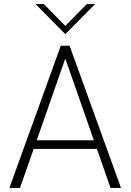

<svg xmlns="http://www.w3.org/2000/svg" viewBox="-20 -921 640 941"><path d="M573 0H521.5L455 -191H145L78 0H26L278 -697H321ZM440 -233.5 300 -634 160 -233.5ZM300 -753.5 154.5 -901H195L300 -794L405.5 -901H446Z"/></svg>

Font: Acari Sans Neue Light
Style: Regular
Weight: 300
Designer: Alfredo Marco Pradil (font), Cristiano Sobral (main changes)
Foundry: Hanken Design Co. (font), Cristiano Sobral (main changes)
Version: Version 2.459;March 19, 2022;FontCreator 14.0.0.2808 64-bit;